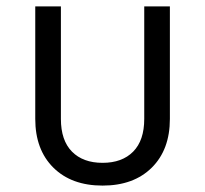

<svg xmlns="http://www.w3.org/2000/svg" viewBox="-20 -570 640 599"><path d="M300 9Q203 9 146.5 -47Q90 -103 90 -199V-550H170V-199Q170 -132 204.5 -97Q239 -62 300 -62Q361 -62 395.5 -97Q430 -132 430 -199V-550H510V-199Q510 -103 453.5 -47Q397 9 300 9Z"/></svg>

Font: Tiny Light
Style: Regular
Weight: 300
Monospace: yes
Designer: Philipp Nurullin, Konstantin Bulenkov
Foundry: JetBrains
Version: Version 2.251; ttfautohint (v1.8.4.7-5d5b)